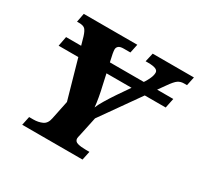

<svg xmlns="http://www.w3.org/2000/svg" viewBox="-151 -898 1119 1081"><g transform="rotate(30 408.5 -357.0)"><path d="M113 0 125 -57H153Q184 -57 209.5 -68.5Q235 -80 242 -116L267 -237L196 -488H68L80 -551H178L163 -604Q154 -633 143 -645Q132 -657 103 -657H90L101 -714H449L437 -657H394Q370 -657 360.5 -648.5Q351 -640 351 -627Q351 -619 354 -601Q357 -583 363 -559L365 -551H585L590 -558Q599 -572 608 -592Q617 -612 617 -629Q617 -643 601.5 -650Q586 -657 551 -657H536L549 -714H817L805 -657H786Q764 -657 747.5 -646Q731 -635 704 -596L672 -551H777L764 -488H628L450 -236L424 -114Q422 -105 420.5 -99Q419 -93 419 -89Q419 -69 440 -63Q461 -57 493 -57H517L505 0ZM395 -415Q402 -387 408.5 -350Q415 -313 417 -288Q424 -307 444 -340.5Q464 -374 489 -411L542 -488H379Z"/></g></svg>

Font: Noto Serif ExtraBold
Style: Italic
Weight: 800
Italic angle: -12°
Designer: Monotype Design Team
Foundry: Monotype Imaging Inc.
Version: Version 2.013